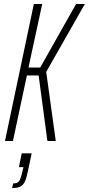

<svg xmlns="http://www.w3.org/2000/svg" viewBox="-20 -708 446 964"><path d="M5 0 150 -688H192L123 -369H182L362 -688H406L212 -347L260 0H218L174 -329H115L45 0ZM93 151 98 131H75L89 62H139L120 152Q113 187 104.5 204.5Q96 222 81.5 229Q67 236 41 236L46 213Q68 213 76 201.5Q84 190 93 151Z"/></svg>

Font: Saira Ultra Condensed ExLight
Style: Italic
Weight: 200
Width: 1
Italic angle: -12°
Designer: Hector Gatti with collaboration of the Omnibus-Type team
Foundry: Omnibus-Type
Version: Version 1.001; ttfautohint (v1.8)